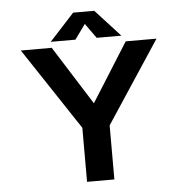

<svg xmlns="http://www.w3.org/2000/svg" viewBox="-58 -927 966 984"><g transform="rotate(-5 425.0 -435.0)"><path d="M590.5 -731H463.5L409 -807L354 -731H227L354.5 -870H463ZM350 0V-278L70.5 -700H229.5L420 -398L610 -700H768.5L490.5 -278V0Z"/></g></svg>

Font: League Mono Wide SemiBold
Style: Regular
Weight: 600
Width: 8
Designer: Tyler Finck
Foundry: The League of Moveable Type / Tyler Finck
Version: Version 2.210